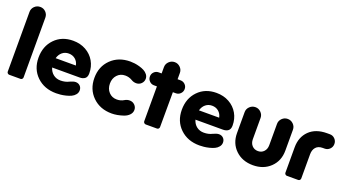

<svg xmlns="http://www.w3.org/2000/svg" viewBox="-53 -1280 3364 1856"><g transform="rotate(20 1629.0 -351.5)"><path d="M38.1 -23.9V-638.2Q38.1 -671.9 62.3 -695.6Q86.4 -719.2 121.1 -719.2Q154.3 -719.2 177.7 -695.6Q201.2 -671.9 201.2 -638.2V-23.9Q201.2 -14.2 194.3 -7.1Q187.5 0 178.2 0H62Q52.2 0 45.2 -7.1Q38.1 -14.2 38.1 -23.9Z M710.9 -208H427.7Q439.9 -165.5 471.2 -141.4Q502.4 -117.2 545.9 -117.2Q594.7 -117.2 632.8 -137.2Q668.5 -153.8 690.9 -153.8Q718.3 -153.8 736.1 -136Q753.9 -118.2 753.9 -90.8Q753.9 -66.4 738.3 -47.1Q722.7 -27.8 699.5 -16.8Q676.3 -5.9 647 1.2Q617.7 8.3 593.5 10.7Q569.3 13.2 547.9 13.2Q425.8 13.2 348.4 -61.3Q271 -135.7 271 -253.9Q271 -371.1 343.5 -446Q416 -521 531.7 -521Q605.5 -521 663.3 -488.8Q721.2 -456.5 752.9 -401.1Q784.7 -345.7 784.7 -276.9Q784.7 -239.3 763.9 -223.6Q743.2 -208 710.9 -208ZM533.7 -390.1Q495.6 -390.1 467.8 -367.4Q439.9 -344.7 428.7 -304.2H636.7Q629.4 -343.3 601.3 -366.7Q573.2 -390.1 533.7 -390.1Z M1119.6 -521Q1140.1 -521 1163.8 -518.1Q1187.5 -515.1 1215.1 -507.3Q1242.7 -499.5 1264.4 -488Q1286.1 -476.6 1300.8 -457.3Q1315.4 -438 1315.4 -414.1Q1315.4 -385.3 1294.2 -364Q1272.9 -342.8 1241.7 -342.8Q1214.8 -342.8 1190.4 -357.9Q1158.2 -377 1119.6 -377Q1069.8 -377 1037.6 -342.3Q1005.4 -307.6 1005.4 -253.9Q1005.4 -200.2 1037.6 -165.5Q1069.8 -130.9 1119.6 -130.9Q1159.7 -130.9 1190.4 -149.9Q1214.8 -165 1241.7 -165Q1272.9 -165 1294.2 -144Q1315.4 -123 1315.4 -94.2Q1315.4 -64.9 1294.2 -42.5Q1272.9 -20 1240.2 -8.8Q1207.5 2.4 1177 7.8Q1146.5 13.2 1119.6 13.2Q999 13.2 922.4 -61.8Q845.7 -136.7 845.7 -253.9Q845.7 -371.1 922.4 -446Q999 -521 1119.6 -521Z M1636.2 -382.8H1606L1605 -23.9Q1605 -14.2 1598.4 -7.1Q1591.8 0 1582 0H1466.3Q1457 0 1449.5 -7.1Q1441.9 -14.2 1441.9 -23.9V-382.8H1411.1Q1383.8 -382.8 1364.5 -402.6Q1345.2 -422.4 1345.2 -450.2Q1345.2 -477.5 1364.5 -496.8Q1383.8 -516.1 1411.1 -516.1H1441.9V-581.1Q1441.9 -614.3 1466.3 -638.2Q1490.7 -662.1 1524.9 -662.1Q1557.6 -662.1 1581.8 -638.2Q1606 -614.3 1606 -581.1V-516.1H1636.2Q1664.1 -516.1 1683.6 -496.8Q1703.1 -477.5 1703.1 -450.2Q1703.1 -422.4 1683.6 -402.6Q1664.1 -382.8 1636.2 -382.8Z M2185.1 -208H1901.9Q1914.1 -165.5 1945.3 -141.4Q1976.6 -117.2 2020 -117.2Q2068.8 -117.2 2106.9 -137.2Q2142.6 -153.8 2165 -153.8Q2192.4 -153.8 2210.2 -136Q2228 -118.2 2228 -90.8Q2228 -66.4 2212.4 -47.1Q2196.8 -27.8 2173.6 -16.8Q2150.4 -5.9 2121.1 1.2Q2091.8 8.3 2067.6 10.7Q2043.5 13.2 2022 13.2Q1899.9 13.2 1822.5 -61.3Q1745.1 -135.7 1745.1 -253.9Q1745.1 -371.1 1817.6 -446Q1890.1 -521 2005.9 -521Q2079.6 -521 2137.5 -488.8Q2195.3 -456.5 2227.1 -401.1Q2258.8 -345.7 2258.8 -276.9Q2258.8 -239.3 2238 -223.6Q2217.3 -208 2185.1 -208ZM2007.8 -390.1Q1969.7 -390.1 1941.9 -367.4Q1914.1 -344.7 1902.8 -304.2H2110.8Q2103.5 -343.3 2075.4 -366.7Q2047.4 -390.1 2007.8 -390.1Z M2323.7 -224.1V-439Q2323.7 -472.2 2348.1 -496.1Q2372.6 -520 2406.7 -520Q2439.9 -520 2463.9 -495.8Q2487.8 -471.7 2487.8 -439V-220.2Q2487.8 -179.7 2511.5 -154.3Q2535.2 -128.9 2572.8 -128.9Q2609.4 -128.9 2633.1 -154.3Q2656.7 -179.7 2656.7 -220.2V-439Q2656.7 -472.2 2680.9 -496.1Q2705.1 -520 2738.8 -520Q2772.5 -520 2796.6 -496.1Q2820.8 -472.2 2820.8 -439V-224.1Q2820.8 -118.2 2751.2 -51Q2681.6 16.1 2572.8 16.1Q2463.4 16.1 2393.6 -51Q2323.7 -118.2 2323.7 -224.1Z M3142.6 -520H3171.4Q3202.1 -520 3223.4 -498.3Q3244.6 -476.6 3244.6 -445.8Q3244.6 -415 3223.1 -393.6Q3201.7 -372.1 3171.4 -372.1H3150.4Q3105.5 -372.1 3081.5 -345Q3057.6 -317.9 3057.6 -272.9V-23.9Q3057.6 -14.2 3050.8 -7.1Q3043.9 0 3034.7 0H2918.5Q2908.7 0 2901.6 -7.1Q2894.5 -14.2 2894.5 -23.9V-284.2Q2894.5 -390.6 2960.4 -455.3Q3026.4 -520 3142.6 -520Z"/></g></svg>

Font: LT Saeada
Style: Bold
Weight: 700
Designer: Daniel Lyons
Foundry: LyonsType
Version: Version 1.001